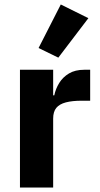

<svg xmlns="http://www.w3.org/2000/svg" viewBox="-20 -836 444 856"><path d="M217 0H69V-525H217V-411H222Q228 -440 244 -466Q260 -492 287.5 -508.5Q315 -525 356 -525H382V-387H345Q302 -387 273.5 -379.5Q245 -372 231 -355Q217 -338 217 -307ZM374 -755 240 -579 152 -622 251 -816Z"/></svg>

Font: IBM Plex Sans Var
Style: Regular
Weight: 400
Designer: Mike Abbink, Paul van der Laan, Pieter van Rosmalen
Foundry: Bold Monday
Version: Version 3.000